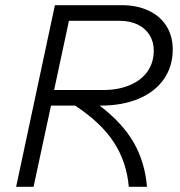

<svg xmlns="http://www.w3.org/2000/svg" viewBox="-20 -718 690 738"><path d="M191 -698H449Q507 -698 551.5 -677Q596 -656 620 -617.5Q644 -579 644 -528Q644 -463 610 -414Q576 -365 513 -338.5Q450 -312 365 -312H363Q451 -245 494 -170Q537 -95 545 0H475Q467 -95 418 -170.5Q369 -246 269 -312H176L109 0H42ZM376 -372Q435 -372 479.5 -391Q524 -410 547.5 -444Q571 -478 571 -524Q571 -558 554.5 -584Q538 -610 508.5 -624Q479 -638 439 -638H245L188 -372Z"/></svg>

Font: Azeret Mono Light
Style: Italic
Weight: 300
Italic angle: -12°
Designer: Martin Vácha
Foundry: Displaay
Version: Version 1.000; Glyphs 3.0.3, build 3074